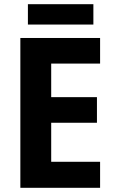

<svg xmlns="http://www.w3.org/2000/svg" viewBox="-20 -895 546 915"><path d="M425 -875H113V-778H425ZM457 0V-124H224V-310H442V-432H224V-592H457V-714H77V0Z"/></svg>

Font: Noto Sans Lao Looped SemiCondensed
Style: Bold
Weight: 700
Width: 4
Designer: Mark Frömberg, Ben Mitchell
Foundry: The Fontpad Ltd
Version: Version 1.002